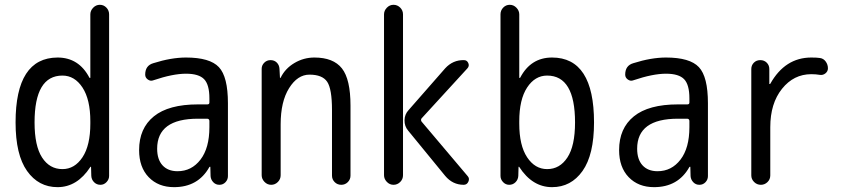

<svg xmlns="http://www.w3.org/2000/svg" viewBox="-20 -770 3540 800"><path d="M240.2 -455.1Q124 -455.1 124 -259.8Q124 -162.1 155.3 -113.8Q186.5 -65.4 240.2 -65.4Q291 -65.4 323.7 -114.7Q356.4 -164.1 356.4 -254.9V-264.6Q356.4 -355.5 323.7 -405.3Q291 -455.1 240.2 -455.1ZM219.7 9.8Q140.6 9.8 92.8 -57.6Q44.9 -125 44.9 -259.8Q44.9 -529.3 219.7 -530.3Q308.6 -530.3 352.5 -446.3Q352.5 -445.3 355.5 -445.3Q356.4 -445.3 356.4 -446.3V-710Q356.4 -725.6 368.2 -737.8Q379.9 -750 396 -750Q412.1 -750 423.3 -738.3Q434.6 -726.6 434.6 -710V-37.1Q434.6 -22.5 423.8 -11.2Q413.1 0 398.4 0Q382.8 0 372.1 -10.7Q361.3 -21.5 360.4 -37.1L359.4 -74.2Q359.4 -75.2 358.4 -75.2Q356.4 -75.2 356.4 -74.2Q301.8 9.8 219.7 9.8Z M804.7 -275.4Q634.8 -275.4 634.8 -150.4Q634.8 -105.5 657.2 -81.1Q679.7 -56.6 719.7 -56.6Q778.3 -56.6 815.4 -105Q852.5 -153.3 852.5 -240.2V-265.6Q852.5 -274.4 843.8 -275.4ZM705.1 9.8Q639.6 9.8 599.6 -31.7Q559.6 -73.2 559.6 -144.5Q559.6 -235.4 621.1 -285.2Q682.6 -335 804.7 -335H843.8Q852.5 -335 852.5 -342.8V-360.4Q852.5 -417 830.6 -439.9Q808.6 -462.9 754.9 -462.9Q700.2 -462.9 619.1 -435.5Q607.4 -430.7 596.2 -438.5Q585 -446.3 585 -459Q585 -497.1 619.1 -506.8Q693.4 -530.3 754.9 -530.3Q854.5 -530.3 892.1 -490.2Q929.7 -450.2 929.7 -339.8V-36.1Q929.7 -21.5 919.4 -10.7Q909.2 0 894 0Q878.9 0 868.7 -10.7Q858.4 -21.5 857.4 -36.1L856.4 -74.2Q856.4 -75.2 855.5 -75.2Q853.5 -75.2 852.5 -74.2Q805.7 9.8 705.1 9.8Z M1070.3 -40V-483.4Q1070.3 -498 1081.1 -508.8Q1091.8 -519.5 1107.4 -519.5Q1123 -519.5 1133.3 -509.3Q1143.6 -499 1144.5 -483.4L1146.5 -446.3Q1146.5 -445.3 1147.5 -445.3Q1149.4 -445.3 1149.4 -446.3Q1168 -484.4 1206.5 -507.3Q1245.1 -530.3 1290 -530.3Q1369.1 -530.3 1404.8 -484.9Q1440.4 -439.5 1440.4 -330.1V-38.1Q1440.4 -22.5 1429.2 -11.2Q1418 0 1401.9 0Q1385.7 0 1374.5 -11.2Q1363.3 -22.5 1363.3 -38.1V-311.5Q1363.3 -399.4 1343.3 -429.2Q1323.2 -459 1269.5 -459Q1219.7 -459 1184.6 -402.8Q1149.4 -346.7 1149.4 -252V-40Q1149.4 -23.4 1137.7 -11.7Q1126 0 1109.9 0Q1093.8 0 1082 -12.2Q1070.3 -24.4 1070.3 -40Z M1835 -485.4Q1867.2 -520.5 1913.1 -519.5Q1925.8 -519.5 1931.2 -507.3Q1936.5 -495.1 1927.7 -485.4L1736.3 -276.4Q1732.4 -270.5 1736.3 -263.7L1928.7 -36.1Q1937.5 -26.4 1931.6 -13.2Q1925.8 0 1912.1 0Q1866.2 0 1835 -37.1L1680.7 -225.6Q1665 -244.1 1665.5 -269Q1666 -293.9 1682.6 -311.5ZM1580.1 -40V-710Q1580.1 -725.6 1591.8 -737.8Q1603.5 -750 1619.6 -750Q1635.7 -750 1647.5 -738.3Q1659.2 -726.6 1659.2 -710V-40Q1659.2 -23.4 1647.5 -11.7Q1635.7 0 1619.6 0Q1603.5 0 1591.8 -12.2Q1580.1 -24.4 1580.1 -40Z M2143.6 -264.6V-254.9Q2143.6 -164.1 2176.3 -114.7Q2209 -65.4 2259.8 -65.4Q2312.5 -65.4 2344.2 -113.8Q2376 -162.1 2376 -259.8Q2376 -455.1 2259.8 -455.1Q2209 -455.1 2176.3 -405.3Q2143.6 -355.5 2143.6 -264.6ZM2101.6 0Q2086.9 0 2076.2 -11.2Q2065.4 -22.5 2065.4 -37.1V-710Q2065.4 -726.6 2076.7 -738.3Q2087.9 -750 2104 -750Q2120.1 -750 2131.8 -737.8Q2143.6 -725.6 2143.6 -710V-446.3Q2143.6 -445.3 2144.5 -445.3Q2146.5 -445.3 2147.5 -446.3Q2191.4 -530.3 2280.3 -530.3Q2455.1 -530.3 2455.1 -259.8Q2455.1 -125 2407.2 -57.6Q2359.4 9.8 2280.3 9.8Q2198.2 9.8 2143.6 -74.2Q2143.6 -75.2 2141.6 -75.2Q2140.6 -75.2 2140.6 -74.2L2139.6 -37.1Q2138.7 -21.5 2127.9 -10.7Q2117.2 0 2101.6 0Z M2804.7 -275.4Q2634.8 -275.4 2634.8 -150.4Q2634.8 -105.5 2657.2 -81.1Q2679.7 -56.6 2719.7 -56.6Q2778.3 -56.6 2815.4 -105Q2852.5 -153.3 2852.5 -240.2V-265.6Q2852.5 -274.4 2843.8 -275.4ZM2705.1 9.8Q2639.6 9.8 2599.6 -31.7Q2559.6 -73.2 2559.6 -144.5Q2559.6 -235.4 2621.1 -285.2Q2682.6 -335 2804.7 -335H2843.8Q2852.5 -335 2852.5 -342.8V-360.4Q2852.5 -417 2830.6 -439.9Q2808.6 -462.9 2754.9 -462.9Q2700.2 -462.9 2619.1 -435.5Q2607.4 -430.7 2596.2 -438.5Q2585 -446.3 2585 -459Q2585 -497.1 2619.1 -506.8Q2693.4 -530.3 2754.9 -530.3Q2854.5 -530.3 2892.1 -490.2Q2929.7 -450.2 2929.7 -339.8V-36.1Q2929.7 -21.5 2919.4 -10.7Q2909.2 0 2894 0Q2878.9 0 2868.7 -10.7Q2858.4 -21.5 2857.4 -36.1L2856.4 -74.2Q2856.4 -75.2 2855.5 -75.2Q2853.5 -75.2 2852.5 -74.2Q2805.7 9.8 2705.1 9.8Z M3150.4 0Q3133.8 0 3122.1 -11.7Q3110.4 -23.4 3110.4 -39.1V-482.4Q3110.4 -498 3121.1 -508.8Q3131.8 -519.5 3147.9 -519.5Q3164.1 -519.5 3174.8 -508.8Q3185.5 -498 3185.5 -482.4V-420.9Q3185.5 -419.9 3186.5 -419.9Q3188.5 -419.9 3189.5 -420.9Q3251 -530.3 3360.4 -530.3Q3384.8 -530.3 3396.5 -528.3Q3411.1 -526.4 3420.4 -513.7Q3429.7 -501 3429.7 -485.4Q3429.7 -472.7 3419.4 -464.4Q3409.2 -456.1 3396.5 -458Q3378.9 -460.9 3360.4 -460.9Q3287.1 -460.9 3238.3 -399.9Q3189.5 -338.9 3189.5 -240.2V-39.1Q3189.5 -22.5 3177.7 -11.2Q3166 0 3150.4 0Z"/></svg>

Font: Rounded Mgen+ 2m regular
Style: Regular
Weight: 400
Designer: [Source Han Sans]
Ryoko NISHIZUKA  (kana & ideographs); Paul D. Hunt (Latin, Greek & Cyrillic); Wenlong ZHANG  (bopomofo
Version: Version 1.059.20150602